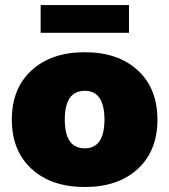

<svg xmlns="http://www.w3.org/2000/svg" viewBox="-20 -729 671 761"><path d="M141.1 -599.1V-709H491.2V-599.1ZM526.1 -59.6Q448.2 12.2 315.9 12.2Q183.6 12.2 105.2 -59.6Q26.9 -131.3 26.9 -254.9Q26.9 -378.4 105.2 -450.2Q183.6 -522 315.9 -522Q448.2 -522 526.1 -450.2Q604 -378.4 604 -254.9Q604 -131.3 526.1 -59.6ZM315.9 -141.1Q394 -141.1 394 -254.9Q394 -369.1 315.9 -369.1Q236.8 -369.1 236.8 -254.9Q236.8 -141.1 315.9 -141.1Z"/></svg>

Font: Mulish ExtraBlack
Style: Regular
Weight: 1000
Designer: Vernon Adams
Foundry: Vernon Adams
Version: Version 3.603; ttfautohint (v1.8.3)